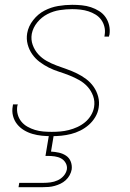

<svg xmlns="http://www.w3.org/2000/svg" viewBox="-20 -558 540 798"><path d="M195 8Q174 8 154 6Q134 4 115 -1.5Q96 -7 79.5 -17Q63 -27 51 -42Q39 -57 34 -76.5Q29 -96 33 -117Q33 -118 33.5 -120Q34 -122 34 -124H54Q53 -122 53 -120.5Q53 -119 52 -118Q49 -100 53.5 -83Q58 -66 68.5 -53Q79 -40 94 -31.5Q109 -23 125.5 -18Q142 -13 159.5 -11.5Q177 -10 195 -10Q213 -10 230.5 -11.5Q248 -13 266 -17.5Q284 -22 301.5 -30Q319 -38 333.5 -50Q348 -62 358 -78.5Q368 -95 371 -113Q375 -137 367 -159Q359 -181 344 -197.5Q329 -214 309.5 -225Q290 -236 268.5 -244.5Q247 -253 225 -260Q203 -267 183 -277Q163 -287 145 -300.5Q127 -314 114 -332.5Q101 -351 95 -373.5Q89 -396 93 -420Q98 -449 118 -474.5Q138 -500 165 -514Q192 -528 221.5 -533Q251 -538 280 -538Q300 -538 320 -536Q340 -534 358 -528Q376 -522 392 -512Q408 -502 418.5 -487Q429 -472 433.5 -453Q438 -434 435 -414Q434 -412 433.5 -410Q433 -408 433 -406H414Q414 -408 414.5 -409.5Q415 -411 415 -413Q418 -430 414 -446.5Q410 -463 400.5 -476Q391 -489 377 -497.5Q363 -506 347.5 -511Q332 -516 315 -518Q298 -520 280 -520Q255 -520 228.5 -516Q202 -512 177.5 -499.5Q153 -487 135 -465Q117 -443 112 -417Q108 -393 116 -371Q124 -349 139 -332.5Q154 -316 173.5 -305Q193 -294 214.5 -286Q236 -278 257.5 -270.5Q279 -263 299.5 -253Q320 -243 338 -229.5Q356 -216 369 -197.5Q382 -179 388 -156.5Q394 -134 390 -110Q387 -90 376 -71.5Q365 -53 349 -39Q333 -25 314 -15.5Q295 -6 275 -1Q255 4 235 6Q215 8 195 8ZM57 220 60 202H160Q175 202 190 200Q205 198 219.5 191.5Q234 185 244.5 173Q255 161 258 146Q260 132 253 119.5Q246 107 234 100.5Q222 94 207.5 92Q193 90 179 90H169L184 0H204L192 72Q209 73 225 76.5Q241 80 254.5 89Q268 98 274 113.5Q280 129 278 146Q276 158 269.5 170Q263 182 253 191Q243 200 231.5 205.5Q220 211 207.5 214.5Q195 218 182.5 219Q170 220 157 220Z"/></svg>

Font: Iosevka Curly Thin Oblique
Style: Regular
Weight: 100
Italic angle: -9°
Monospace: yes
Designer: Belleve Invis
Foundry: Belleve Invis
Version: Version 11.1.0; ttfautohint (v1.8.3)